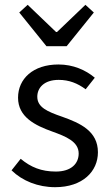

<svg xmlns="http://www.w3.org/2000/svg" viewBox="-20 -766 459 798"><path d="M209 12C324 12 387 -54 387 -133C387 -221 314 -254 238 -281C177 -302 135 -320 135 -364C135 -400 162 -434 224 -434C267 -434 302 -420 336 -395L374 -443C336 -475 284 -498 223 -498C117 -498 55 -438 55 -360C55 -280 125 -245 198 -219C253 -199 307 -178 307 -128C307 -86 276 -53 212 -53C152 -53 108 -71 66 -106L28 -58C73 -14 138 12 209 12ZM173 -574H257L370 -714L335 -746L217 -633H213L95 -746L60 -714Z"/></svg>

Font: DAIFUKU Sans
Style: Regular
Weight: 400
Designer: Original font ‘Source Han Sans JP’ : Paul D. Hunt
Foundry: Daifuku
Version: Version 1.000